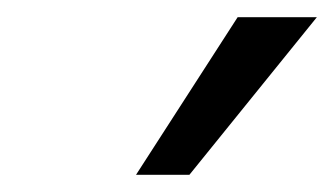

<svg xmlns="http://www.w3.org/2000/svg" viewBox="-20 -715 388 223"><path d="M138 -512 256 -695H348L200 -512Z"/></svg>

Font: Coval
Style: Book Italic
Weight: 350
Foundry: Context Ltd
Version: Version 001.000